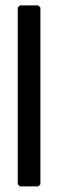

<svg xmlns="http://www.w3.org/2000/svg" viewBox="-20 -668 211 696"><path d="M52.2 -648.4H118.7L126.5 -640.6V0L118.7 7.8H52.2L44.4 0V-640.6Z"/></svg>

Font: LaylaThuluth
Style: Regular
Weight: 400
Version: Version 2.0